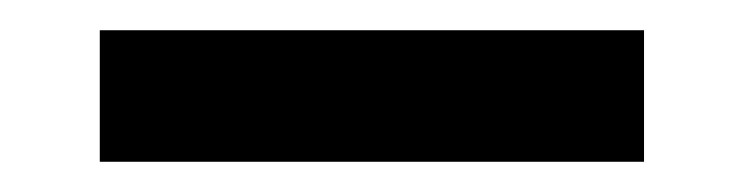

<svg xmlns="http://www.w3.org/2000/svg" viewBox="-20 -346 492 127"><path d="M46 -239V-326H406V-239Z"/></svg>

Font: Red Hat Display SemiBold
Style: Regular
Weight: 600
Designer: Pentagram, MCKL
Foundry: Pentagram, MCKL
Version: Version 1.023